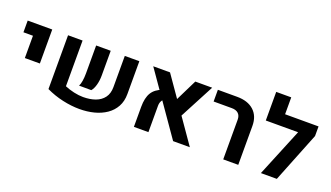

<svg xmlns="http://www.w3.org/2000/svg" viewBox="-69 -1249 3044 1766"><g transform="rotate(20 1453.0 -366.5)"><path d="M118.3 -251.8V-469.9H25.1V-584.6H265.3V-251.8Z M562.2 -584.6V-137.2Q603.9 -119.4 652.6 -108.5Q701.3 -97.7 743.4 -97.7Q811 -97.7 863.3 -116.7Q915.5 -135.7 945.5 -176.1Q975.5 -216.4 975.5 -279.5V-584.6H1117.9V-263.3Q1117.9 -192.4 1088.9 -139.6Q1060 -86.8 1009.1 -51.9Q958.3 -16.9 891.7 0.3Q825.2 17.5 749.5 17.5Q670.1 17.5 584.2 -1.6Q498.3 -20.6 420.1 -58V-584.6ZM673.7 -183.9Q684.1 -202.5 689.6 -237.2Q695.1 -271.8 695.1 -311.6V-584.6H837.7V-342.4Q837.7 -293.1 826 -250.2Q814.4 -207.4 793.5 -183.3Z M1661.2 0 1253.9 -584.6H1418.2L1825 0ZM1277.3 0V-195.3Q1277.3 -284.4 1308.3 -335.2Q1339.3 -385.9 1409 -410.6L1461.3 -336.8Q1419.4 -311.2 1419.4 -257.9V0ZM1830.7 -584.6 1637.1 -216.9 1541.6 -333 1665.6 -584.6Z M2151.7 0V-388.2Q2151.7 -427.7 2129.2 -448.8Q2106.7 -469.9 2064.7 -469.9H1886.6V-584.6H2075.3Q2180.2 -584.6 2239.5 -530.7Q2298.8 -476.8 2298.8 -380.5V0Z M2397.4 -469.9V-750H2544.5V-584.6H2820.7V-469.9ZM2871.9 -490.5 2676.2 0H2520.4L2760.6 -584.6H2871.9Z"/></g></svg>

Font: Heebo
Style: Regular
Weight: 400
Designer: Oded Ezer
Foundry: Ezer Type House
Version: Version 3.100